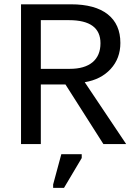

<svg xmlns="http://www.w3.org/2000/svg" viewBox="-20 -679 640 905"><path d="M467.3 0 288.6 -280.8H172.4V0H79.1V-658.7H314.5Q428.2 -658.7 487.8 -611.6Q547.4 -564.5 547.4 -476.6Q547.4 -403.8 501.7 -354Q456.1 -304.2 379.4 -291.5L574.7 0ZM453.6 -475.1Q453.6 -584 305.2 -584H172.4V-354.5H309.1Q378.9 -354.5 416.3 -385.7Q453.6 -417 453.6 -475.1ZM230.5 206.5V190.4L269 47.9H365.2V65.9L281.7 206.5Z"/></svg>

Font: Liberation Mono
Style: Regular
Weight: 400
Monospace: yes
Designer: Steve Matteson
Foundry: Ascender Corporation
Version: Version 2.1.5